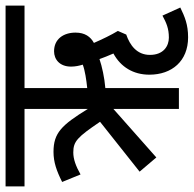

<svg xmlns="http://www.w3.org/2000/svg" viewBox="-23 -639 695 689"><g transform="rotate(-90 324.5 -294.5)"><path d="M104 -81 278 -235V0H353V-264C390 -267 431 -276 457 -285C462 -271 469 -253 477 -235C429 -209 401 -164 401 -106C401 -25 450 33 535 33C581 33 609 21 642 5L613 -59C587 -45 567 -36 534 -36C504 -36 472 -55 472 -104C472 -151 507 -176 545 -189L558 -219C543 -244 529 -273 515 -305C537 -317 552 -337 552 -371C552 -414 529 -448 485 -448C456 -448 430 -428 430 -387C430 -372 433 -358 437 -345C416 -337 382 -332 353 -329V-554H649V-622H0V-554H278V-327C220 -421 192 -450 124 -450C87 -450 56 -439 16 -419L43 -353C73 -370 98 -379 122 -379C162 -379 177 -364 232 -283L53 -141Z"/></g></svg>

Font: Noto Sans Devanagari UI ExtraCondensed
Style: Regular
Weight: 400
Width: 2
Designer: Jelle Bosma - Monotype Design Team
Foundry: Monotype Imaging Inc.
Version: Version 2.003